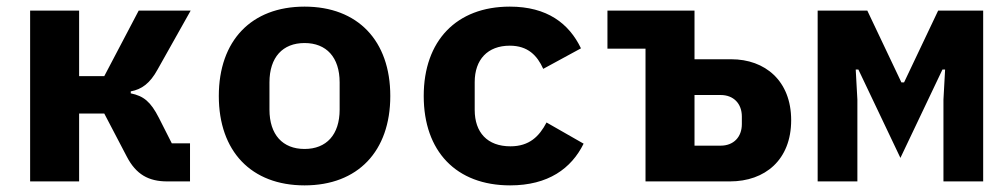

<svg xmlns="http://www.w3.org/2000/svg" viewBox="-20 -548 3040 580"><path d="M71 0H219V-205H295L363 -75C391 -21 429 0 485 0H554V-115H499L460 -192C435 -241 414 -258 375 -266V-272C408 -278 433 -296 456 -338L556 -516H399L295 -318H219V-516H71Z M900 12C1061 12 1159 -91 1159 -258C1159 -425 1061 -528 900 -528C739 -528 641 -425 641 -258C641 -91 739 12 900 12ZM900 -98C834 -98 794 -141 794 -217V-299C794 -375 834 -418 900 -418C966 -418 1006 -375 1006 -299V-217C1006 -141 966 -98 900 -98Z M1521 12C1636 12 1706 -39 1743 -114L1631 -178C1609 -136 1579 -106 1522 -106C1452 -106 1414 -148 1414 -216V-300C1414 -368 1453 -410 1520 -410C1575 -410 1603 -380 1621 -340L1735 -402C1699 -477 1633 -528 1520 -528C1359 -528 1260 -425 1260 -258C1260 -91 1358 12 1521 12Z M1930 0H2185C2291 0 2370 -65 2370 -185C2370 -304 2291 -369 2189 -369H2078V-516H1815V-401H1930ZM2078 -108V-261H2157C2196 -261 2221 -235 2221 -196V-173C2221 -134 2196 -108 2157 -108Z M2450 0H2570V-247L2565 -338H2573L2700 -71L2827 -338H2835L2830 -247V0H2950V-516H2814L2711 -299H2703L2600 -516H2450Z"/></svg>

Font: IBM Plex Mono
Style: Bold
Weight: 700
Monospace: yes
Designer: Mike Abbink, Paul van der Laan, Pieter van Rosmalen
Foundry: Bold Monday
Version: Version 2.004